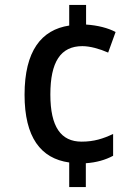

<svg xmlns="http://www.w3.org/2000/svg" viewBox="-20 -744 563 774"><path d="M327 -645V-724H259V-641C147 -624 79 -539 79 -362C79 -191 144 -105 259 -89V10H326V-86C369 -89 404 -99 436 -116V-204C396 -185 359 -173 309 -173C226 -173 183 -232 183 -363C183 -494 224 -558 312 -558C343 -558 382 -547 416 -532L446 -615C416 -631 374 -642 327 -645Z"/></svg>

Font: Noto Sans Gujarati SemiCondensed Medium
Style: Regular
Weight: 500
Width: 4
Designer: Jelle Bosma - Monotype Design Team, Universal Thirst
Foundry: Monotype Imaging Inc.
Version: Version 2.106